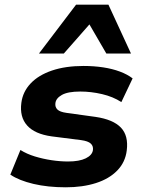

<svg xmlns="http://www.w3.org/2000/svg" viewBox="-20 -787 614 818"><path d="M260 11Q184 11 122.5 -3.5Q61 -18 24 -43L67 -148Q94 -131 128.5 -120.5Q163 -110 199.5 -104.5Q236 -99 270 -99Q318 -99 345.5 -112.5Q373 -126 376 -148Q378 -165 366.5 -175.5Q355 -186 326 -190L200 -206Q128 -216 95.5 -252.5Q63 -289 71 -349Q77 -396 110.5 -431.5Q144 -467 201.5 -486.5Q259 -506 336 -506Q380 -506 419.5 -500Q459 -494 491 -482Q523 -470 545 -453L497 -352Q462 -375 415 -386Q368 -397 322 -397Q269 -397 243.5 -382.5Q218 -368 216 -347Q214 -331 224.5 -320.5Q235 -310 264 -306L387 -289Q462 -278 495 -243.5Q528 -209 520 -146Q514 -96 479.5 -60.5Q445 -25 388.5 -7Q332 11 260 11ZM146 -559 304 -767H442L538 -559H433L361 -683L252 -559Z"/></svg>

Font: Nunito Sans 10pt SemiExpanded ExtraBold
Style: Italic
Weight: 800
Width: 6
Italic angle: -9°
Designer: Vernon Adams
Foundry: Vernon Adams
Version: Version 3.101;gftools[0.9.27]